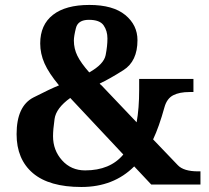

<svg xmlns="http://www.w3.org/2000/svg" viewBox="-20 -744 841 774"><path d="M277.8 -580.6Q277.8 -547.9 292 -519Q306.2 -490.2 339.8 -452.1Q398.4 -484.9 405.8 -521.5Q413.1 -558.1 413.1 -588.9Q413.1 -619.6 397.7 -641.8Q382.3 -664.1 338.4 -664.1Q294.4 -664.1 286.1 -631.1Q277.8 -598.1 277.8 -580.6ZM193.8 -194.8Q193.8 -138.2 230.2 -97.7Q266.6 -57.1 323.2 -57.1Q423.8 -57.1 477.1 -121.1L263.2 -349.1Q206.1 -308.1 200 -264.6Q193.8 -221.2 193.8 -194.8ZM521 -73.2Q438 9.8 308.1 9.8Q178.2 9.8 112.5 -46.1Q46.9 -102.1 46.9 -203.1Q46.9 -316.4 115.2 -351.3Q183.6 -386.2 217.8 -399.9Q176.8 -449.2 159.4 -488.5Q142.1 -527.8 142.1 -568.8Q142.1 -644 193.4 -684.1Q244.6 -724.1 340.3 -724.1Q435.5 -724.1 484.9 -683.6Q534.2 -643.1 534.2 -582Q534.2 -497.1 477.5 -461.2Q420.9 -425.3 381.8 -407.2Q384.3 -403.3 389.2 -399.9L530.8 -251Q541 -307.1 541 -381.8V-425.8H759.8V-373H744.1Q703.1 -373 678 -359.9Q652.8 -346.7 643.1 -312Q621.1 -232.4 597.2 -182.1L696.8 -78.1Q720.2 -53.2 778.8 -53.2H788.1V0H589.8Z"/></svg>

Font: DroidSerif-Bold
Style: Bold
Weight: 700
Foundry: Ascender Corporation
Version: Version 1.00 build 112